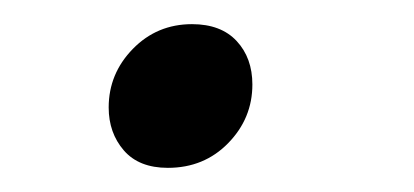

<svg xmlns="http://www.w3.org/2000/svg" viewBox="-20 -127 343 159"><path d="M70 -38Q70 -66 90 -86.5Q110 -107 139 -107Q163 -107 176 -93Q189 -79 189 -57Q189 -29 169 -8.5Q149 12 119 12Q95 12 82.5 -2.5Q70 -17 70 -38Z"/></svg>

Font: Alegreya SC
Style: Italic
Weight: 400
Italic angle: -7°
Designer: Juan Pablo del Peral
Foundry: Huerta Tipografica
Version: Version 2.007; ttfautohint (v1.6)